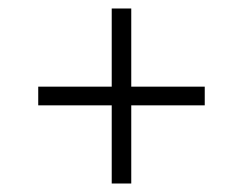

<svg xmlns="http://www.w3.org/2000/svg" viewBox="-20 -559 571 452"><path d="M70 -311V-355H462V-311ZM243 -539H289V-127H243Z"/></svg>

Font: Outfit Thin ExtraLight
Style: Regular
Weight: 250
Version: Version 1.100;gftools[0.9.27]